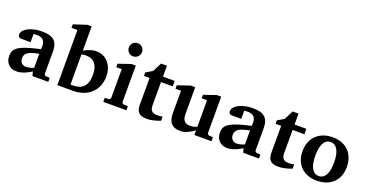

<svg xmlns="http://www.w3.org/2000/svg" viewBox="-34 -1426 4060 2123"><g transform="rotate(20 1996.0 -364.0)"><path d="M350.1 0 336.9 -49.8Q311 -32.2 282.7 -18.6Q257.8 -6.8 227.1 2.7Q196.3 12.2 163.1 12.2Q135.7 12.2 112.1 3.2Q88.4 -5.9 70.6 -22.7Q52.7 -39.6 42.5 -63.5Q32.2 -87.4 32.2 -117.2Q32.2 -139.6 35.9 -158.7Q39.6 -177.7 50.5 -194.1Q61.5 -210.4 82 -225.3Q102.5 -240.2 136.5 -254.4Q170.4 -268.6 219.7 -282.7Q269 -296.9 337.9 -312V-324.2Q337.9 -331.5 338.4 -337.4Q338.4 -344.2 338.9 -351.1Q339.4 -365.2 335.9 -381.6Q332.5 -397.9 322.3 -411.9Q312 -425.8 293.5 -434.8Q274.9 -443.8 245.1 -443.8Q234.9 -443.8 226.8 -443.4Q218.8 -442.9 213.4 -441.9Q207 -440.9 202.1 -439.9V-345.2H99.1Q86.4 -344.2 76.7 -347.7Q68.4 -350.6 61.3 -357.9Q54.2 -365.2 54.2 -380.9Q54.2 -408.7 74 -430.7Q93.8 -452.6 125.7 -468Q157.7 -483.4 197.5 -491.7Q237.3 -500 276.9 -500Q319.8 -500 355.5 -493.7Q391.1 -487.3 416.7 -469Q442.4 -450.7 456.3 -417.5Q470.2 -384.3 470.2 -330.1V-73.2Q470.2 -64 476.6 -57.4Q482.9 -50.8 492.2 -49.8L536.1 -46.9V0ZM336.9 -257.8Q288.6 -248 257.1 -237.8Q225.6 -227.5 207 -214.4Q188.5 -201.2 181.2 -184.3Q173.8 -167.5 173.8 -145Q173.8 -129.4 179 -116Q184.1 -102.5 193.6 -92.5Q203.1 -82.5 216.3 -76.7Q229.5 -70.8 245.1 -70.8Q261.2 -70.8 277.6 -74.2Q293.9 -77.6 307.1 -81.5Q322.8 -86.4 336.9 -92.8Z M1119.1 -273.9Q1119.1 -216.3 1099.6 -166.3Q1080.1 -116.2 1042.7 -79.3Q1005.4 -42.5 950.9 -21.2Q896.5 0 826.2 0H643.1V-648.9H573.2V-689.9L726.1 -740.2H777.3V-454.1Q798.3 -466.8 821.8 -477.1Q842.3 -485.4 868.2 -492.7Q894 -500 922.4 -500Q962.4 -500 998.3 -484.9Q1034.2 -469.7 1061 -440.7Q1087.9 -411.6 1103.5 -369.6Q1119.1 -327.6 1119.1 -273.9ZM974.1 -244.1Q974.1 -284.7 964.8 -316.7Q955.6 -348.6 937.5 -371.1Q919.4 -393.6 892.3 -405.3Q865.2 -417 830.1 -417Q820.8 -417 811.8 -416Q802.7 -415 794.9 -414.1L777.3 -411.1V-56.2Q786.1 -56.2 789.8 -55.7Q793.5 -55.2 798.3 -55.2Q839.8 -55.2 872.6 -64.7Q905.3 -74.2 927.7 -96.4Q950.2 -118.7 962.2 -154.8Q974.1 -190.9 974.1 -244.1Z M1183.6 0V-46.9L1229.5 -49.8Q1238.3 -50.8 1244.9 -57.4Q1251.5 -64 1251.5 -73.2V-409.2H1187.5V-450.2L1333.5 -500H1384.3V-73.2Q1384.3 -64 1391.4 -57.4Q1398.4 -50.8 1407.2 -49.8L1455.6 -46.9V0ZM1398.4 -663.1Q1398.4 -647 1392.3 -632.8Q1386.2 -618.7 1375.5 -607.9Q1364.7 -597.2 1350.6 -591.1Q1336.4 -585 1320.3 -585Q1304.2 -585 1290 -591.1Q1275.9 -597.2 1265.6 -607.9Q1255.4 -618.7 1249.3 -632.8Q1243.2 -647 1243.2 -663.1Q1243.2 -679.2 1249.3 -693.4Q1255.4 -707.5 1265.6 -717.8Q1275.9 -728 1290 -734.1Q1304.2 -740.2 1320.3 -740.2Q1336.4 -740.2 1350.6 -734.1Q1364.7 -728 1375.5 -717.8Q1386.2 -707.5 1392.3 -693.4Q1398.4 -679.2 1398.4 -663.1Z M1855.5 -22Q1832 -12.2 1805.7 -4.9Q1783.2 2 1754.6 7.1Q1726.1 12.2 1695.3 12.2Q1662.1 12.2 1638.9 4.9Q1615.7 -2.4 1601.3 -17.8Q1586.9 -33.2 1580.6 -56.2Q1574.2 -79.1 1574.2 -110.8V-423.8H1508.3V-463.9L1585.4 -509.8L1639.2 -616.2H1708.5V-487.8H1847.2V-423.8H1708.5V-151.9Q1708.5 -104 1729.5 -84.5Q1750.5 -64.9 1790.5 -64.9Q1802.2 -64.9 1814 -65.9Q1825.7 -66.9 1835 -68.4Q1845.7 -69.8 1855.5 -71.8Z M2255.4 0V-55.2Q2230.5 -36.1 2203.6 -21.5Q2180.7 -8.8 2152.8 1.7Q2125 12.2 2097.2 12.2Q2054.7 12.2 2026.1 1Q1997.6 -10.3 1980.5 -31.2Q1963.4 -52.2 1956.3 -82.5Q1949.2 -112.8 1949.2 -150.9V-409.2H1884.3V-450.2L2031.2 -500H2083.5V-189.9Q2083.5 -171.4 2085.9 -151.9Q2088.4 -132.3 2097.7 -116.2Q2106.9 -100.1 2125.2 -89.6Q2143.6 -79.1 2175.3 -79.1Q2190.9 -79.1 2205.3 -81.5Q2219.7 -84 2231 -87.4Q2243.7 -91.3 2255.4 -96.2V-409.2H2192.4V-450.2L2338.4 -500H2389.2V-73.2Q2389.2 -64 2396.2 -57.4Q2403.3 -50.8 2412.6 -49.8L2456.5 -46.9V0Z M2829.6 0 2816.4 -49.8Q2790.5 -32.2 2762.2 -18.6Q2737.3 -6.8 2706.5 2.7Q2675.8 12.2 2642.6 12.2Q2615.2 12.2 2591.6 3.2Q2567.9 -5.9 2550 -22.7Q2532.2 -39.6 2522 -63.5Q2511.7 -87.4 2511.7 -117.2Q2511.7 -139.6 2515.4 -158.7Q2519 -177.7 2530 -194.1Q2541 -210.4 2561.5 -225.3Q2582 -240.2 2616 -254.4Q2649.9 -268.6 2699.2 -282.7Q2748.5 -296.9 2817.4 -312V-324.2Q2817.4 -331.5 2817.9 -337.4Q2817.9 -344.2 2818.4 -351.1Q2818.8 -365.2 2815.4 -381.6Q2812 -397.9 2801.8 -411.9Q2791.5 -425.8 2772.9 -434.8Q2754.4 -443.8 2724.6 -443.8Q2714.4 -443.8 2706.3 -443.4Q2698.2 -442.9 2692.9 -441.9Q2686.5 -440.9 2681.6 -439.9V-345.2H2578.6Q2565.9 -344.2 2556.2 -347.7Q2547.9 -350.6 2540.8 -357.9Q2533.7 -365.2 2533.7 -380.9Q2533.7 -408.7 2553.5 -430.7Q2573.2 -452.6 2605.2 -468Q2637.2 -483.4 2677 -491.7Q2716.8 -500 2756.3 -500Q2799.3 -500 2835 -493.7Q2870.6 -487.3 2896.2 -469Q2921.9 -450.7 2935.8 -417.5Q2949.7 -384.3 2949.7 -330.1V-73.2Q2949.7 -64 2956.1 -57.4Q2962.4 -50.8 2971.7 -49.8L3015.6 -46.9V0ZM2816.4 -257.8Q2768.1 -248 2736.6 -237.8Q2705.1 -227.5 2686.5 -214.4Q2668 -201.2 2660.6 -184.3Q2653.3 -167.5 2653.3 -145Q2653.3 -129.4 2658.4 -116Q2663.6 -102.5 2673.1 -92.5Q2682.6 -82.5 2695.8 -76.7Q2709 -70.8 2724.6 -70.8Q2740.7 -70.8 2757.1 -74.2Q2773.4 -77.6 2786.6 -81.5Q2802.2 -86.4 2816.4 -92.8Z M3403.8 -22Q3380.4 -12.2 3354 -4.9Q3331.5 2 3303 7.1Q3274.4 12.2 3243.7 12.2Q3210.4 12.2 3187.3 4.9Q3164.1 -2.4 3149.7 -17.8Q3135.3 -33.2 3128.9 -56.2Q3122.6 -79.1 3122.6 -110.8V-423.8H3056.6V-463.9L3133.8 -509.8L3187.5 -616.2H3256.8V-487.8H3395.5V-423.8H3256.8V-151.9Q3256.8 -104 3277.8 -84.5Q3298.8 -64.9 3338.9 -64.9Q3350.6 -64.9 3362.3 -65.9Q3374 -66.9 3383.3 -68.4Q3394 -69.8 3403.8 -71.8Z M3811.5 -242.2Q3811.5 -263.2 3809.6 -286.4Q3807.6 -309.6 3803 -332Q3798.3 -354.5 3790 -374.5Q3781.7 -394.5 3769.3 -409.7Q3756.8 -424.8 3739.7 -433.8Q3722.7 -442.9 3699.7 -442.9Q3666 -442.9 3644.5 -424.3Q3623 -405.8 3611.1 -376.7Q3599.1 -347.7 3594.5 -313Q3589.8 -278.3 3589.8 -246.1Q3589.8 -224.6 3591.6 -201.2Q3593.3 -177.7 3597.9 -155.3Q3602.5 -132.8 3610.4 -112.8Q3618.2 -92.8 3630.6 -77.4Q3643.1 -62 3660.2 -53Q3677.2 -43.9 3700.7 -43.9Q3734.9 -43.9 3756.3 -62.3Q3777.8 -80.6 3790 -109.4Q3802.2 -138.2 3806.9 -173.3Q3811.5 -208.5 3811.5 -242.2ZM3960.9 -241.2Q3960.9 -185.1 3943.1 -138.4Q3925.3 -91.8 3891.1 -58.3Q3856.9 -24.9 3807.9 -6.3Q3758.8 12.2 3696.8 12.2Q3639.6 12.2 3592.5 -5.4Q3545.4 -22.9 3511.5 -55.7Q3477.5 -88.4 3458.7 -135.5Q3439.9 -182.6 3439.9 -242.2Q3439.9 -303.7 3459.5 -351.6Q3479 -399.4 3513.9 -432.4Q3548.8 -465.3 3597.2 -482.7Q3645.5 -500 3703.6 -500Q3765.6 -500 3813.5 -481Q3861.3 -461.9 3894 -427.5Q3926.8 -393.1 3943.8 -345.7Q3960.9 -298.3 3960.9 -241.2Z"/></g></svg>

Font: Charis SIL Viet
Style: Bold
Weight: 700
Foundry: SIL International
Version: Version 5.000